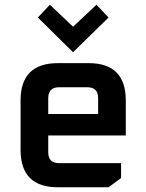

<svg xmlns="http://www.w3.org/2000/svg" viewBox="-20 -792 619 812"><path d="M67 -158V-367Q67 -525 225 -525H355Q512 -525 512 -367V-219H184V-148Q184 -102 230 -102H492V-39L439 0H225Q67 0 67 -158ZM184 -310H395V-377Q395 -423 349 -423H230Q184 -423 184 -377ZM140 -718 191 -772 289 -679 388 -772 439 -718 289 -571Z"/></svg>

Font: Oxanium ExtraLight SemiBold
Style: Regular
Weight: 600
Version: Version 2.000